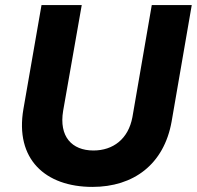

<svg xmlns="http://www.w3.org/2000/svg" viewBox="-20 -720 773 754"><path d="M343 14C504 14 624 -74 654 -243L733 -700H576L500 -260C484 -174 424 -129 347 -129C262 -129 211 -184 228 -285L301 -700H143L72 -292C38 -95 158 14 343 14Z"/></svg>

Font: Fixel Display 20240404
Style: Bold Italic
Weight: 700
Italic angle: -10°
Designer: AlfaBravo + MacPaw
Foundry: Kyrylo Tkachov, Marchela Mozhyna, Serhii Makarenko, Maria Weinstein, Zakhar Kryvoshyya
Version: Version 1.211;Glyphs 3.2 (3225)